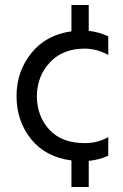

<svg xmlns="http://www.w3.org/2000/svg" viewBox="-20 -635 492 766"><path d="M412 -490V-416Q365 -441 318 -441Q231 -441 179.5 -386.5Q128 -332 127 -251Q128 -170 177.5 -117Q227 -64 318 -64Q370 -64 412 -88V-14Q379 2 334 7V111H265V5Q162 -8 104 -80Q46 -152 46 -252Q46 -349 104.5 -422.5Q163 -496 265 -510V-615H334V-512Q376 -507 412 -490Z"/></svg>

Font: Hind Regular
Style: Regular
Weight: 400
Designer: Manushi Parikh, Satya Rajpurohit
Foundry: Indian Type Foundry
Version: Version 1.201;PS 1.0;hotconv 1.0.78;makeotf.lib2.5.61930; tt